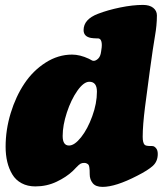

<svg xmlns="http://www.w3.org/2000/svg" viewBox="-20 -730 652 766"><path d="M2.4 -144.5Q2.4 -212.4 22.7 -278.8Q43 -345.2 77.4 -396.7Q111.8 -448.2 161.9 -480.2Q211.9 -512.2 267.6 -512.2Q298.8 -512.2 334.5 -495.6Q336.9 -494.6 340.8 -492.2Q344.7 -489.7 347.7 -488.5Q350.6 -487.3 354 -487.3Q362.3 -487.3 371.6 -496.1Q380.9 -504.9 383.3 -523.9L385.7 -541Q387.7 -561 381.8 -570.8Q377.9 -576.2 372.1 -576.7Q370.1 -576.7 364.7 -576.9Q359.4 -577.1 353.8 -577.4Q348.1 -577.6 343.3 -578.6Q313.5 -584 313.5 -609.9Q313.5 -652.8 370.6 -674.8Q409.7 -689.9 459.7 -700.2Q509.8 -710.4 550.3 -710.4Q576.7 -710.4 591.3 -698.7Q606 -687 606 -668.5Q606 -647.9 604 -627.9Q602.1 -607.9 598.9 -590.1Q595.7 -572.3 589.6 -531.7Q583.5 -491.2 577.6 -446.8L558.6 -303.2Q549.3 -229.5 549.3 -184.1Q549.3 -160.2 557.1 -152.3Q562.5 -147.5 579.1 -147.5H585Q588.9 -147.5 590.3 -147Q596.7 -146 603 -138.2Q609.4 -130.4 609.4 -115.7Q609.4 -86.4 590.1 -68.6Q570.8 -50.8 527.3 -28.8Q441.4 15.6 389.2 15.6Q361.8 15.6 349.9 0.7Q337.9 -14.2 337.9 -34.7Q337.9 -45.4 337.6 -50.3Q337.4 -55.2 336.4 -62.3Q335.4 -69.3 333.3 -72.3Q331.1 -75.2 326.7 -77.6Q322.3 -80.1 315.9 -80.1Q307.1 -80.1 301.3 -76.9Q295.4 -73.7 284.7 -62.5Q273.9 -51.3 270.5 -47.9Q244.6 -23.4 205.6 -4.9Q166.5 13.7 121.1 13.7Q89.8 13.7 66.2 1Q42.5 -11.7 29.1 -34.2Q15.6 -56.6 9 -84.2Q2.4 -111.8 2.4 -144.5ZM255.4 -149.4Q277.3 -149.4 303.5 -182.4Q329.6 -215.3 348.1 -266.4Q366.7 -317.4 366.7 -364.3Q366.7 -403.8 336.4 -403.8Q314 -403.8 288.8 -368.2Q263.7 -332.5 246.8 -281.2Q230 -230 230 -187.5Q230 -149.4 255.4 -149.4Z"/></svg>

Font: Cooper* Black
Style: Italic
Weight: 900
Italic angle: -7°
Designer: Owen Earl
Foundry: indestructible type*
Version: Version 0.001